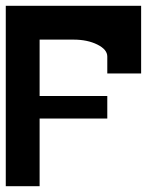

<svg xmlns="http://www.w3.org/2000/svg" viewBox="-20 -645 567 665"><path d="M117.2 -312.5H351.6V-234.4H117.2V0H0V-625H468.8V-390.6H351.6V-449.2Q351.6 -473.6 317.1 -490.7Q282.7 -507.8 234.4 -507.8H117.2Z"/></svg>

Font: Leporid
Style: Regular
Weight: 400
Designer: GGBotNet
Foundry: GGBotNet
Version: 1.00